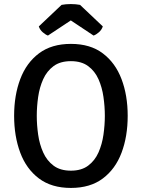

<svg xmlns="http://www.w3.org/2000/svg" viewBox="-20 -912 698 945"><path d="M49.5 -342Q49.5 -443 79.8 -523Q110 -603 172 -649.5Q234 -696 329 -696Q424.5 -696 486.2 -649.2Q548 -602.5 578.2 -522.5Q608.5 -442.5 608.5 -342Q608.5 -240.5 578.2 -160.2Q548 -80 486 -33.5Q424 13 329 13Q233.5 13 171.5 -33.8Q109.5 -80.5 79.5 -161Q49.5 -241.5 49.5 -342ZM161 -342Q161 -296.5 167.8 -249.2Q174.5 -202 192.5 -161.8Q210.5 -121.5 243.5 -96.8Q276.5 -72 329 -72Q381 -72 414 -96.8Q447 -121.5 464.8 -161.8Q482.5 -202 489.2 -249.2Q496 -296.5 496 -342Q496 -387.5 489.2 -434.8Q482.5 -482 464.8 -522Q447 -562 414 -586.5Q381 -611 329 -611Q276.5 -611 243.5 -586.5Q210.5 -562 192.5 -522Q174.5 -482 167.8 -434.8Q161 -387.5 161 -342ZM374 -888 486 -782Q480.5 -765 466.5 -753Q452.5 -741 440.5 -737L328.5 -811.5L216 -737Q204.5 -741 190.5 -753Q176.5 -765 171 -782L283 -888Q303.5 -892 328.5 -892Q353.5 -892 374 -888Z"/></svg>

Font: Signika SC
Style: Regular
Weight: 400
Designer: Anna Giedryś
Foundry: Anna Giedryś
Version: Version 2.000; ttfautohint (v1.8.3) -l 8 -r 50 -G 200 -x 9 -